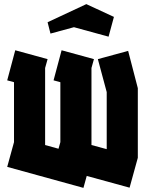

<svg xmlns="http://www.w3.org/2000/svg" viewBox="-20 -873 704 932"><path d="M385 39 15 -63 48 -183V-474L15 -483L54 -629L211 -586L199 -543V-169L264 -151L273 -183V-474L240 -483L279 -629L436 -586L424 -543V-169L498 -149V-426L455 -586L602 -626L649 -445V-107L609 38L401 -19ZM225 -710 211 -765 399 -853 533 -791 507 -695 339 -741Z"/></svg>

Font: Blaka
Style: Regular
Weight: 400
Designer: Mohamed Gaber
Foundry: Kief Type Foundry
Version: Version 1.003; ttfautohint (v1.8.4.7-5d5b)